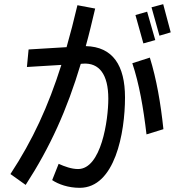

<svg xmlns="http://www.w3.org/2000/svg" viewBox="-20 -862 840 920"><path d="M798 -707 762 -842 706 -827 744 -691ZM30 -28 103 24C221 -158 301 -336 367 -556L378 -557C455 -562 499 -506 499 -389C499 -286 465 -52 354 -52C323 -52 290 -64 261 -77L230 1C260 21 307 38 362 38C531 38 579 -226 579 -395C579 -548 521 -638 391 -641C407 -698 421 -758 436 -821L351 -837C334 -765 317 -699 299 -636L117 -625L109 -541L274 -551C211 -352 137 -191 30 -28ZM724 -670 685 -806 629 -790 667 -654ZM698 -586 614 -559C647 -461 667 -345 682 -218L763 -243C750 -367 730 -483 698 -586Z"/></svg>

Font: Smiley Sans Oblique
Style: Regular
Weight: 400
Italic angle: -8°
Designer: oooooohmygosh, Nagisa Chen, Janine Sui, Heda Shi, Jian Li
Foundry: atelierAnchor
Version: Version 2.0.1